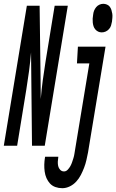

<svg xmlns="http://www.w3.org/2000/svg" viewBox="-65 -765 610 1008"><path d="M-45 0 76 -735H143L148 -354L149 -245Q153 -294 159.5 -343Q166 -392 174 -441L222 -735H291L170 0H103L98 -490Q94 -441 87.5 -392Q81 -343 73 -294L25 0ZM469 -595Q459 -595 450.5 -599Q442 -603 435.5 -610.5Q429 -618 426 -627.5Q423 -637 422 -647Q421 -657 421.5 -667.5Q422 -678 424 -688Q425 -699 429 -709Q433 -719 440 -727.5Q447 -736 457 -740.5Q467 -745 477 -745Q487 -745 496.5 -741Q506 -737 511.5 -729.5Q517 -722 520 -712.5Q523 -703 524.5 -693Q526 -683 525 -672.5Q524 -662 523 -652Q521 -641 518 -631Q515 -621 507.5 -612.5Q500 -604 490 -599.5Q480 -595 469 -595ZM262 223Q243 223 226 217Q209 211 197.5 198.5Q186 186 179 170Q172 154 169.5 135.5Q167 117 167.5 99Q168 81 171 62L172 58H241V60Q239 72 238.5 84Q238 96 240.5 107Q243 118 251 126.5Q259 135 271 135Q282 135 290.5 126Q299 117 304.5 107Q310 97 313.5 86.5Q317 76 320.5 65Q324 54 325.5 43.5Q327 33 329 22L404 -432H339L344 -520H489L397 36Q393 56 388.5 76Q384 96 376.5 115.5Q369 135 359.5 153.5Q350 172 335.5 188Q321 204 301.5 213.5Q282 223 262 223Z"/></svg>

Font: Iosevka Term Curly Semibold
Style: Italic
Weight: 600
Italic angle: -9°
Designer: Belleve Invis
Foundry: Belleve Invis
Version: Version 32.3.0